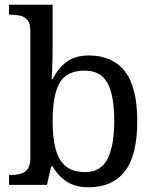

<svg xmlns="http://www.w3.org/2000/svg" viewBox="-20 -780 654 810"><path d="M355 10Q297 10 260.5 -14.5Q224 -39 202 -78H196L178 0H18V-42H26Q49 -42 67.5 -47Q86 -52 97 -67.5Q108 -83 108 -114V-650Q108 -680 96.5 -694.5Q85 -709 66.5 -713.5Q48 -718 26 -718H18V-760H202V-576Q202 -559 201.5 -532.5Q201 -506 200 -481.5Q199 -457 198 -446H202Q225 -492 261 -519Q297 -546 355 -546Q454 -546 506.5 -479.5Q559 -413 559 -269Q559 -124 506.5 -57Q454 10 355 10ZM339 -54Q405 -54 433.5 -109.5Q462 -165 462 -270Q462 -377 433.5 -429.5Q405 -482 338 -482Q260 -482 231 -429.5Q202 -377 202 -269Q202 -200 214.5 -152Q227 -104 257 -79Q287 -54 339 -54Z"/></svg>

Font: Noto Serif Telugu
Style: Regular
Weight: 400
Designer: Jelle Bosma - Monotype Design Team
Foundry: Monotype Imaging Inc.
Version: Version 2.003